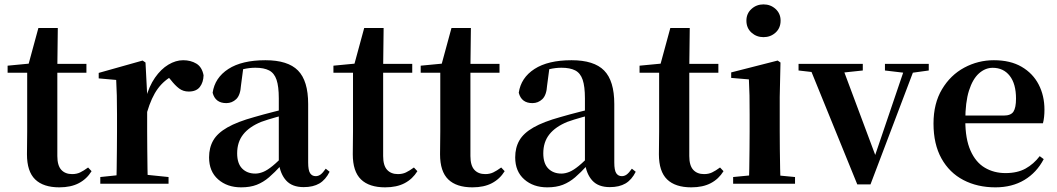

<svg xmlns="http://www.w3.org/2000/svg" viewBox="-20 -821 4724 858"><path d="M169.4 -496.1V-535.7H366.2V-496.1ZM245.1 16.2Q173.7 16.2 137.1 -19.3Q100.5 -54.8 100.5 -131.7Q100.5 -159.8 101 -182.4Q101.5 -205 101.5 -234.7V-496.1H14V-527.5L123.7 -538L105.1 -525.2L151.5 -695.8H238.3L236.2 -519.3V-508.7V-123.8Q236.2 -81.6 253.7 -62.3Q271.2 -43 302.3 -43Q322.4 -43 338 -50.4Q353.7 -57.9 373.7 -72.5L389.2 -56Q367.7 -21.1 332.3 -2.5Q296.9 16.2 245.1 16.2Z M428.2 0V-29.9L536.3 -41.2H622.8L733.2 -29.9V0ZM499.2 0Q500.9 -25.5 501.4 -67.4Q501.9 -109.4 502.4 -154.8Q502.9 -200.3 502.9 -234.8V-310.2Q502.9 -360.7 502 -394.1Q501.2 -427.5 499.2 -463.8L421.1 -470.7V-495.2L617.2 -550.4L630.2 -541.7L637.6 -398.7V-397.7V-234.8Q637.6 -200.3 638.1 -154.8Q638.6 -109.4 639.1 -67.4Q639.6 -25.5 640.6 0ZM637.4 -320.2 604.3 -380.9H631.4Q646 -435.6 672.6 -473.9Q699.3 -512.2 732.4 -532.1Q765.5 -551.9 798.6 -551.9Q832.2 -551.9 857.4 -536.8Q882.7 -521.7 889.7 -484.5Q888.9 -453.2 873.2 -432.6Q857.4 -411.9 823.2 -411.9Q798.5 -411.9 780.2 -425.8Q762 -439.6 742.8 -464.4L719.8 -490.9L756.4 -485.1Q713.5 -463.1 685.2 -424.7Q656.9 -386.2 637.4 -320.2Z M1057.6 16.2Q995.2 16.2 954.8 -19.4Q914.3 -54.9 914.3 -117.6Q914.3 -161.2 933 -193.6Q951.7 -226.1 996.1 -251.5Q1040.6 -277 1116.4 -297.9Q1155.8 -309.4 1205.4 -322Q1255 -334.6 1295 -344.4V-318.9Q1255 -308.9 1215 -297.6Q1174.9 -286.4 1148.1 -276.7Q1094.3 -254.9 1067.1 -220.6Q1039.8 -186.4 1039.8 -135.9Q1039.8 -90.4 1062.1 -67.9Q1084.3 -45.3 1121 -45.3Q1137.3 -45.3 1155.7 -52.6Q1174.1 -59.9 1198.4 -79.7Q1222.8 -99.4 1256.3 -135.5L1271.8 -82.4H1236.7Q1207.6 -50.6 1182.2 -28.7Q1156.7 -6.8 1127.4 4.7Q1098 16.2 1057.6 16.2ZM1337.1 15.2Q1285.6 15.2 1258.9 -14.2Q1232.2 -43.6 1225.9 -94V-96.5V-381.4Q1225.9 -434.7 1215.8 -464.5Q1205.7 -494.3 1182.6 -506.3Q1159.5 -518.3 1121 -518.3Q1095.4 -518.3 1068.3 -512.2Q1041.2 -506.1 1004.8 -491.2L1067.1 -516.3L1056.9 -439.2Q1054.3 -395.9 1035.6 -378Q1016.8 -360.2 991.3 -360.2Q942.1 -360.2 930.2 -406.5Q939.9 -473.5 1000.4 -512.7Q1060.9 -551.9 1166.1 -551.9Q1266.4 -551.9 1311.7 -505.9Q1357.1 -459.8 1357.1 -356.2V-94.8Q1357.1 -60.3 1365.8 -47Q1374.6 -33.8 1390.7 -33.8Q1402.3 -33.8 1412.3 -40.9Q1422.3 -48.1 1435.7 -67.2L1452.9 -53.4Q1435 -17.5 1407.2 -1.1Q1379.4 15.2 1337.1 15.2Z M1625.4 -496.1V-535.7H1822.2V-496.1ZM1701.1 16.2Q1629.7 16.2 1593.1 -19.3Q1556.5 -54.8 1556.5 -131.7Q1556.5 -159.8 1557 -182.4Q1557.5 -205 1557.5 -234.7V-496.1H1470V-527.5L1579.7 -538L1561.1 -525.2L1607.5 -695.8H1694.3L1692.2 -519.3V-508.7V-123.8Q1692.2 -81.6 1709.7 -62.3Q1727.2 -43 1758.3 -43Q1778.4 -43 1794 -50.4Q1809.7 -57.9 1829.7 -72.5L1845.2 -56Q1823.7 -21.1 1788.3 -2.5Q1752.9 16.2 1701.1 16.2Z M2015.4 -496.1V-535.7H2212.2V-496.1ZM2091.1 16.2Q2019.7 16.2 1983.1 -19.3Q1946.5 -54.8 1946.5 -131.7Q1946.5 -159.8 1947 -182.4Q1947.5 -205 1947.5 -234.7V-496.1H1860V-527.5L1969.7 -538L1951.1 -525.2L1997.5 -695.8H2084.3L2082.2 -519.3V-508.7V-123.8Q2082.2 -81.6 2099.7 -62.3Q2117.2 -43 2148.3 -43Q2168.4 -43 2184 -50.4Q2199.7 -57.9 2219.7 -72.5L2235.2 -56Q2213.7 -21.1 2178.3 -2.5Q2142.9 16.2 2091.1 16.2Z M2425.6 16.2Q2363.2 16.2 2322.8 -19.4Q2282.3 -54.9 2282.3 -117.6Q2282.3 -161.2 2301 -193.6Q2319.7 -226.1 2364.1 -251.5Q2408.6 -277 2484.4 -297.9Q2523.8 -309.4 2573.4 -322Q2623 -334.6 2663 -344.4V-318.9Q2623 -308.9 2583 -297.6Q2542.9 -286.4 2516.1 -276.7Q2462.3 -254.9 2435.1 -220.6Q2407.8 -186.4 2407.8 -135.9Q2407.8 -90.4 2430.1 -67.9Q2452.3 -45.3 2489 -45.3Q2505.3 -45.3 2523.7 -52.6Q2542.1 -59.9 2566.4 -79.7Q2590.8 -99.4 2624.3 -135.5L2639.8 -82.4H2604.7Q2575.6 -50.6 2550.2 -28.7Q2524.7 -6.8 2495.4 4.7Q2466 16.2 2425.6 16.2ZM2705.1 15.2Q2653.6 15.2 2626.9 -14.2Q2600.2 -43.6 2593.9 -94V-96.5V-381.4Q2593.9 -434.7 2583.8 -464.5Q2573.7 -494.3 2550.6 -506.3Q2527.5 -518.3 2489 -518.3Q2463.4 -518.3 2436.3 -512.2Q2409.2 -506.1 2372.8 -491.2L2435.1 -516.3L2424.9 -439.2Q2422.3 -395.9 2403.6 -378Q2384.8 -360.2 2359.3 -360.2Q2310.1 -360.2 2298.2 -406.5Q2307.9 -473.5 2368.4 -512.7Q2428.9 -551.9 2534.1 -551.9Q2634.4 -551.9 2679.7 -505.9Q2725.1 -459.8 2725.1 -356.2V-94.8Q2725.1 -60.3 2733.8 -47Q2742.6 -33.8 2758.7 -33.8Q2770.3 -33.8 2780.3 -40.9Q2790.3 -48.1 2803.7 -67.2L2820.9 -53.4Q2803 -17.5 2775.2 -1.1Q2747.4 15.2 2705.1 15.2Z M2993.4 -496.1V-535.7H3190.2V-496.1ZM3069.1 16.2Q2997.7 16.2 2961.1 -19.3Q2924.5 -54.8 2924.5 -131.7Q2924.5 -159.8 2925 -182.4Q2925.5 -205 2925.5 -234.7V-496.1H2838V-527.5L2947.7 -538L2929.1 -525.2L2975.5 -695.8H3062.3L3060.2 -519.3V-508.7V-123.8Q3060.2 -81.6 3077.7 -62.3Q3095.2 -43 3126.3 -43Q3146.4 -43 3162 -50.4Q3177.7 -57.9 3197.7 -72.5L3213.2 -56Q3191.7 -21.1 3156.3 -2.5Q3120.9 16.2 3069.1 16.2Z M3256.2 0V-29.9L3362.8 -40.2H3424.8L3532.8 -29.9V0ZM3326.6 0Q3327.6 -25.5 3328.3 -67.4Q3328.9 -109.4 3329.4 -154.8Q3329.9 -200.3 3329.9 -234.8V-308Q3329.9 -358.3 3329.3 -394.3Q3328.6 -430.4 3326.6 -466.2L3247.5 -472.9V-497.4L3455.1 -550.4L3467.8 -541.7L3464.4 -387.9V-234.8Q3464.4 -200.3 3464.9 -154.8Q3465.4 -109.4 3466.2 -67.4Q3467.1 -25.5 3468.1 0ZM3391.8 -655Q3360.6 -655 3338 -675.4Q3315.5 -695.9 3315.5 -728.8Q3315.5 -760.3 3338 -780.9Q3360.6 -801.4 3391.8 -801.4Q3423.5 -801.4 3445.9 -780.9Q3468.3 -760.3 3468.3 -728.8Q3468.3 -695.9 3445.9 -675.4Q3423.5 -655 3391.8 -655Z M3811 3.1 3591.7 -535.7H3739L3901.6 -100.6H3880.7L3886.4 -114.7L4029.4 -535.7H4074.4L3870 3.1ZM3548.5 -506V-535.7H3835.6V-506L3730.4 -494.8H3646.1ZM3934.6 -506V-535.7H4130.4V-506L4049.4 -494.8H4029Z M4428.2 16.2Q4347.8 16.2 4285.2 -16.5Q4222.6 -49.1 4187.1 -113Q4151.6 -176.9 4151.6 -268.8Q4151.6 -358.8 4189.6 -422.2Q4227.5 -485.7 4289.2 -518.8Q4350.9 -551.9 4421.4 -551.9Q4495.1 -551.9 4545.5 -522.5Q4595.8 -493.1 4621.6 -443.2Q4647.4 -393.3 4647.4 -330.9Q4647.4 -296.1 4640.7 -270.2H4210.1V-304.6H4465.4Q4497.5 -304.6 4508.9 -322.2Q4520.3 -339.8 4520.3 -380.4Q4520.3 -446.3 4492.2 -482.2Q4464.1 -518 4416.1 -518Q4382.7 -518 4354.6 -492.9Q4326.6 -467.8 4310.1 -416Q4293.7 -364.1 4293.7 -282.7Q4293.7 -200.5 4316.9 -148.2Q4340 -95.8 4380.8 -71.7Q4421.5 -47.5 4473.4 -47.5Q4526.4 -47.5 4562.9 -67.7Q4599.3 -87.9 4626.2 -123.2L4644.1 -109.9Q4612.6 -49.8 4557.7 -16.8Q4502.7 16.2 4428.2 16.2Z"/></svg>

Font: Early Summer Mincho VF
Style: Regular
Weight: 250
Designer: GuiWonder
Version: Version 1.002